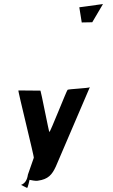

<svg xmlns="http://www.w3.org/2000/svg" viewBox="-20 -756 557 949"><path d="M114 173C118 171 126 133 126 133C135 134 155 140 168 137C218 130 237 108 256 67L424 -325C421 -320 317 -316 314 -312C310 -310 229 -104 224 -103C222 -102 182 -308 180 -308C177 -308 73 -309 71 -309C67 -310 151 25 147 24L118 107C114 134 104 150 84 158C94 163 103 168 114 173ZM372 -720 384 -645 436 -646 489 -736Z"/></svg>

Font: Ugly Stick
Style: It
Weight: 400
Designer: Stig
Foundry: Cannot Into Space Fonts
Version: Version 0.99